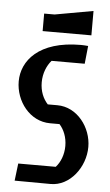

<svg xmlns="http://www.w3.org/2000/svg" viewBox="-58 -879 526 918"><g transform="rotate(5 205.5 -420.0)"><path d="M353 -724V-841L169 -808H119V-724ZM342 -672C329 -673 320 -674 307 -674C105 -674 26 -573 26 -475C26 -380 95 -288 193 -288H238C260 -264 275 -228 275 -186C275 -144 260 -107 238 -83H58L48 0L220 1C313 2 385 -94 385 -191C385 -284 316 -377 220 -377H174C151 -402 136 -437 136 -480C136 -523 152 -561 174 -586H333Z"/></g></svg>

Font: BackOut Medium
Style: Regular
Weight: 500
Designer: Frank Adebiaye
Foundry: Velvetyne Type Foundry
Version: Version 2.000;hotconv 1.0.109;makeotfexe 2.5.65596